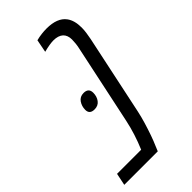

<svg xmlns="http://www.w3.org/2000/svg" viewBox="-248 -691 742 742"><g transform="rotate(-45 123.0 -320.0)"><path d="M-42.5 0 -32.2 -49.8H99.6Q125 -109.4 137.7 -169.4L206.1 -492.2Q209.5 -506.3 210.7 -519.3Q211.9 -532.2 211.9 -540Q211.9 -563 198.7 -575.7Q184.6 -588.4 158.7 -588.4Q139.2 -588.4 105 -579.6L115.2 -632.3Q129.9 -636.2 144.5 -637.9Q159.2 -639.6 171.9 -639.6Q231 -639.6 254.4 -607.4Q271 -585 271 -546.4Q271 -533.2 269 -519Q267.1 -504.9 264.2 -490.7L194.8 -162.6Q189.9 -139.6 181.9 -112.8Q173.8 -85.9 165.3 -61.8Q156.7 -37.6 149.9 -22.5L140.6 0ZM82.5 -287.1Q55.7 -287.1 55.7 -311.5Q55.7 -331.1 66.4 -346.7Q77.1 -362.3 97.2 -362.3Q124.5 -362.3 124.5 -336.4Q124.5 -316.4 113.8 -301.8Q103 -287.1 82.5 -287.1Z"/></g></svg>

Font: Open Sans Condensed Light
Style: Italic
Weight: 300
Width: 3
Italic angle: -12°
Designer: Monotype Design Team
Foundry: Monotype Imaging Inc.
Version: Version 3.000; ttfautohint (v1.8.4)